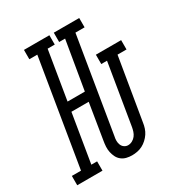

<svg xmlns="http://www.w3.org/2000/svg" viewBox="-220 -854 915 981"><g transform="rotate(-30 237.5 -363.5)"><path d="M275 8Q258 8 242 4Q226 0 213.5 -10Q201 -20 194 -34Q187 -48 183.5 -64Q180 -80 181 -97Q182 -114 185 -131L219 -340H117L70 -55H104V0H-45V-55H9L112 -680H65V-735H215V-680H173L126 -395H228L276 -680H241V-735H391V-680H337L245 -122Q242 -109 242 -96.5Q242 -84 246.5 -72.5Q251 -61 261 -54Q271 -47 283 -47Q296 -47 308 -53.5Q320 -60 328 -70.5Q336 -81 340 -93.5Q344 -106 346 -118L405 -475H371V-530H520V-475H467L406 -109Q404 -94 399 -78.5Q394 -63 385 -49.5Q376 -36 363.5 -24.5Q351 -13 336.5 -5.5Q322 2 306 5Q290 8 275 8Z"/></g></svg>

Font: Iosevka Curly Slab LtObl
Style: Regular
Weight: 300
Italic angle: -9°
Monospace: yes
Designer: Belleve Invis
Foundry: Belleve Invis
Version: Version 11.0.0; ttfautohint (v1.8.3)